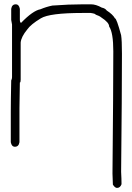

<svg xmlns="http://www.w3.org/2000/svg" viewBox="-20 -708 626 911"><path d="M54.7 -687.5Q70.3 -687.5 74.2 -666V-615.2Q74.2 -600.6 80.1 -599.6Q136.2 -657.7 171.9 -664.1Q199.7 -675.8 228.5 -681.6Q307.1 -687.5 373 -687.5H412.1Q435.1 -687.5 462.9 -671.9Q479.5 -668.5 486.3 -658.2Q515.1 -639.6 525.4 -621.1Q533.2 -621.1 554.7 -541Q558.6 -516.6 558.6 -453.1Q558.6 -263.2 554.7 107.4Q556.6 142.1 556.6 166Q550.3 183.6 535.2 183.6Q525.4 183.6 515.6 168Q515.6 151.4 513.7 115.2Q517.6 -286.6 517.6 -464.8Q517.6 -553.2 498 -582Q498 -601.1 460.9 -625Q451.7 -632.8 433.6 -638.7Q433.6 -643.1 410.2 -646.5H371.1Q215.3 -646.5 173.8 -621.1Q126 -592.3 109.4 -568.4Q80.1 -532.7 78.1 -505.9V-330.1Q78.1 -316.4 74.2 -316.4Q72.3 -235.4 72.3 -195.3V-33.2Q68.8 -11.7 50.8 -11.7Q35.2 -11.7 31.2 -33.2V-177.7Q31.2 -230.5 33.2 -326.2Q37.1 -333.5 37.1 -341.8V-591.8Q37.1 -594.2 33.2 -613.3V-666Q36.6 -687.5 54.7 -687.5Z"/></svg>

Font: CEF Fonts CJK
Style: Regular
Weight: 400
Designer: PartyBoss (派对大魔王)
Version: Release 2.25